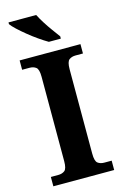

<svg xmlns="http://www.w3.org/2000/svg" viewBox="-138 -992 677 1052"><g transform="rotate(-15 200.5 -465.5)"><path d="M28 0V-53H70Q92 -53 106.5 -64Q121 -75 121 -118V-596Q121 -639 106.5 -650Q92 -661 70 -661H28V-714H373V-661H331Q309 -661 294.5 -650Q280 -639 280 -596V-118Q280 -75 294.5 -64Q309 -53 331 -53H373V0ZM209 -771Q185 -785 157 -804.5Q129 -824 102 -846Q75 -868 53.5 -888Q32 -908 23 -921V-931H180Q191 -909 208 -882Q225 -855 244 -829Q263 -803 277 -784V-771Z"/></g></svg>

Font: Noto Naskh Arabic
Style: Bold
Weight: 700
Designer: Monotype Design Team, David Williams, Mohamad Dakak and Nizar Qandah
Foundry: Monotype Imaging Inc.
Version: Version 2.016